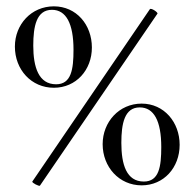

<svg xmlns="http://www.w3.org/2000/svg" viewBox="-20 -580 614 606"><path d="M150 -303C220 -303 270 -359 270 -430C270 -502 221 -560 150 -560C79 -560 27 -503 27 -433C27 -360 79 -303 150 -303ZM157 -314C102 -314 85 -368 85 -436C85 -497 95 -549 144 -549C189 -549 212 -505 212 -423C212 -361 205 -314 157 -314ZM427 5C497 5 547 -51 547 -123C547 -194 498 -253 427 -253C356 -253 304 -195 304 -125C304 -53 356 5 427 5ZM434 -7C379 -7 363 -61 363 -129C363 -190 373 -241 421 -241C466 -241 489 -198 489 -116C489 -54 482 -7 434 -7ZM106 6 477 -537C479 -541 457 -556 453 -551L82 -7C80 -3 104 9 106 6Z"/></svg>

Font: Cormorant Garamond
Style: Regular
Weight: 400
Designer: Christian Thalmann (Catharsis Fonts)
Foundry: Catharsis Fonts
Version: Version 4.002;Glyphs 3.4 (3410)